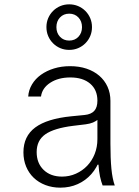

<svg xmlns="http://www.w3.org/2000/svg" viewBox="-20 -855 640 885"><path d="M429 -391Q429 -360 414.5 -344Q400 -328 370 -325L309 -319Q197 -308 142.5 -267.5Q88 -227 88 -153Q88 -117 100.5 -87Q113 -57 135.5 -35.5Q158 -14 189.5 -2Q221 10 258 10Q302 10 338.5 -6.5Q375 -23 401 -52.5Q427 -82 441.5 -123Q456 -164 456 -214L404 -96H434Q436 -65 441 -41.5Q446 -18 453 0H509Q498 -31 493.5 -77.5Q489 -124 489 -193V-390Q489 -426 475.5 -455.5Q462 -485 437.5 -506Q413 -527 379 -538.5Q345 -550 303 -550Q263 -550 229 -539.5Q195 -529 169 -510.5Q143 -492 127.5 -466Q112 -440 110 -410H169Q174 -449 211.5 -473.5Q249 -498 304 -498Q362 -498 395.5 -469.5Q429 -441 429 -391ZM429 -327V-214Q429 -177 416.5 -145.5Q404 -114 382 -91Q360 -68 330 -54.5Q300 -41 266 -41Q213 -41 181 -72Q149 -103 149 -154Q149 -208 189 -236Q229 -264 317 -275L375 -282Q414 -287 433 -306Q452 -325 452 -365ZM194 -730Q194 -708 202 -689Q210 -670 224.5 -655.5Q239 -641 258 -633Q277 -625 299 -625Q321 -625 340 -633Q359 -641 373.5 -655.5Q388 -670 396 -689Q404 -708 404 -730Q404 -752 396 -771Q388 -790 373.5 -804.5Q359 -819 340 -827Q321 -835 299 -835Q277 -835 258 -827Q239 -819 224.5 -804.5Q210 -790 202 -771Q194 -752 194 -730ZM299 -668Q273 -668 256.5 -685.5Q240 -703 240 -730Q240 -757 256.5 -774.5Q273 -792 299 -792Q325 -792 341.5 -774.5Q358 -757 358 -730Q358 -703 341.5 -685.5Q325 -668 299 -668Z"/></svg>

Font: CommitMonoV143 ExtLt
Style: Regular
Weight: 200
Monospace: yes
Designer: Eigil Nikolajsen
Foundry: Eigil Nikolajsen
Version: Version 1.143